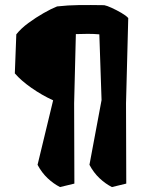

<svg xmlns="http://www.w3.org/2000/svg" viewBox="-20 -741 609 777"><path d="M499 -668 490 -323 491 2 433 16Q407 3 383 -19.5Q359 -42 342 -74L391 -336L382 -602Q360 -604 335.5 -604Q311 -604 287 -603L280 -323L281 2L223 16Q197 3 173 -19.5Q149 -42 132 -74L195 -335Q149 -356 107 -385.5Q65 -415 40 -444L46 -602Q65 -626 95 -648Q125 -670 156.5 -688Q188 -706 211 -715Q255 -720 300.5 -720.5Q346 -721 402 -720Q413 -718 432.5 -709Q452 -700 471 -689Q490 -678 499 -668Z"/></svg>

Font: Langar
Style: Regular
Weight: 400
Designer: Alessia Mazzarella
Foundry: Typeland
Version: Version 1.001; ttfautohint (v1.8.3)